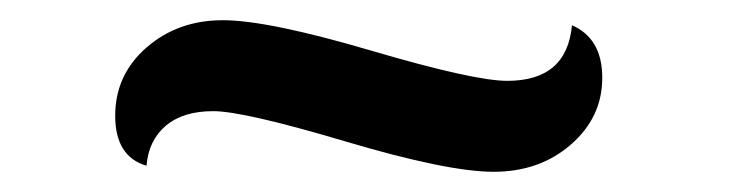

<svg xmlns="http://www.w3.org/2000/svg" viewBox="-20 -493 730 190"><path d="M482 -413Q541 -413 546 -468Q576 -455 576 -416Q576 -377 545 -350Q514 -323 468.5 -323Q423 -323 322 -353Q221 -383 191 -383Q161 -383 144 -368.5Q127 -354 125 -329Q94 -338 94 -378.5Q94 -419 125 -446Q156 -473 200.5 -473Q245 -473 347 -443Q449 -413 482 -413Z"/></svg>

Font: Laila Medium
Style: Regular
Weight: 500
Designer: Hitesh Malaviya
Foundry: Indian Type Foundry
Version: Version 1.302;PS 1.0;hotconv 1.0.78;makeotf.lib2.5.61930; tt